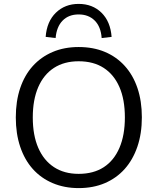

<svg xmlns="http://www.w3.org/2000/svg" viewBox="-20 -955 807 984"><path d="M383 9Q310 9 250 -16.5Q190 -42 148 -89Q106 -136 83.5 -203Q61 -270 61 -353Q61 -437 83.5 -503.5Q106 -570 148 -616.5Q190 -663 249.5 -688.5Q309 -714 383 -714Q458 -714 517.5 -689Q577 -664 619.5 -617Q662 -570 684.5 -503.5Q707 -437 707 -354Q707 -270 684 -203Q661 -136 619 -89Q577 -42 517.5 -16.5Q458 9 383 9ZM383 -64Q459 -64 511.5 -98Q564 -132 592 -197Q620 -262 620 -353Q620 -445 592 -509Q564 -573 511.5 -607Q459 -641 383 -641Q309 -641 256.5 -607Q204 -573 176 -508.5Q148 -444 148 -353Q148 -262 176 -197.5Q204 -133 256.5 -98.5Q309 -64 383 -64ZM265 -760 214 -766Q220 -845 266.5 -890Q313 -935 383 -935Q454 -935 500 -890Q546 -845 552 -766L501 -760Q497 -818 465.5 -849.5Q434 -881 383 -881Q332 -881 301 -849.5Q270 -818 265 -760Z"/></svg>

Font: NunitoSans1
Style: Book
Weight: 400
Designer: Vernon Adams
Foundry: Vernon Adams
Version: Version 3.101;gftools[0.9.27]